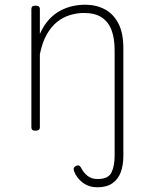

<svg xmlns="http://www.w3.org/2000/svg" viewBox="-20 -539 653 814"><path d="M503 122Q503 161 492 191Q481 221 456.5 238Q432 255 393 255Q357 255 331 235.5Q305 216 294 187Q292 182 292.5 176Q293 170 300 166Q308 161 313.5 162.5Q319 164 323 171Q334 193 351 206.5Q368 220 394 220Q439 220 452.5 192.5Q466 165 466 120V-326Q466 -376 453 -411Q440 -446 411.5 -465Q383 -484 336 -484Q306 -484 276.5 -475Q247 -466 222 -446Q197 -426 178 -392.5Q159 -359 149 -309V0Q149 8 144.5 11.5Q140 15 130 15Q121 15 117 11.5Q113 8 113 0V-500Q113 -508 117 -511.5Q121 -515 130 -515Q140 -515 144.5 -511.5Q149 -508 149 -500V-395Q166 -433 188.5 -457Q211 -481 237 -494.5Q263 -508 289.5 -513.5Q316 -519 341 -519Q387 -519 423.5 -500Q460 -481 481.5 -440.5Q503 -400 503 -334Z"/></svg>

Font: Playwrite BR Thin
Style: Regular
Weight: 250
Version: Version 1.003